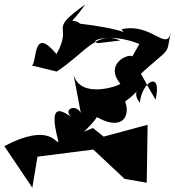

<svg xmlns="http://www.w3.org/2000/svg" viewBox="-59 -788 812 891"><path d="M398 -588C343 -594 441 -642 588 -584L555 -526C540 -542 423 -493 499 -400C508 -395 314 -321 282 -443L316 -264C293 -311 213 -279 294 -226C188 -318 177 -265 212 -131C202 -114 177 -223 -39 -110L91 83L115 -61L374 -94L519 42L622 60L626 -209L422 -154L372 -194L331 -177C406 -250 419 -278 347 -274C489 -166 552 -233 522 -317C631 -399 538 -372 590 -312C600 -412 695 -464 663 -325C552 -513 562 -542 560 -414C745 -586 709 -519 733 -636C714 -547 641 -685 505 -652C521 -622 551 -649 313 -678C267 -714 255 -651 337 -768C154 -636 285 -683 203 -537C91 -673 114 -498 89 -484L204 -456C333 -539 390 -649 499 -600Z"/></svg>

Font: Asimov Silicon
Style: Regular
Weight: 400
Designer: Google
Version: Version 2.000980; 2014